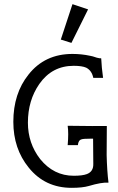

<svg xmlns="http://www.w3.org/2000/svg" viewBox="-20 -893 567 922"><path d="M501 -16Q467 -18 407 0Q376 9 324 9Q196 9 118 -88Q44 -179 44 -308Q44 -444 117 -535Q195 -634 328 -634Q372 -634 413 -625Q422 -624 445 -616Q460 -612 466 -613Q468 -568 475 -519H428Q421 -554 394 -568Q374 -577 334 -577Q230 -577 169 -490Q114 -411 114 -304Q114 -205 173 -129Q238 -49 334 -49Q376 -49 397 -57Q429 -69 428 -106L427 -227H412Q380 -227 372 -224Q356 -220 354 -196H305Q310 -254 305 -289Q445 -287 493 -288L492 -127Q492 -136 492 -152Q494 -71 501 -16ZM328 -873 403 -848 323 -687 272 -703Z"/></svg>

Font: GFS Neohellenic Rg
Style: Regular
Weight: 400
Designer: Takis Katsoulidis and George D. Matthiopoulos
Foundry: Takis Katsoulidis and George D. Matthiopoulos
Version: Version 1.0